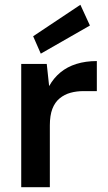

<svg xmlns="http://www.w3.org/2000/svg" viewBox="-20 -785 451 805"><path d="M69 0V-517H176L186 -424Q205 -458 233.5 -481.5Q262 -505 300.5 -517Q339 -529 386 -529V-403H330Q301 -403 275.5 -396Q250 -389 230 -372.5Q210 -356 199.5 -328.5Q189 -301 189 -259V0ZM151 -560 119 -633 317 -765 357 -678Z"/></svg>

Font: DM Sans 11pt SemiBold
Style: Regular
Weight: 600
Version: Version 4.004;gftools[0.9.30]